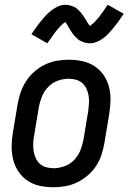

<svg xmlns="http://www.w3.org/2000/svg" viewBox="-20 -779 540 807"><path d="M205 8Q175 8 147 2Q119 -4 96.5 -19Q74 -34 58.5 -56.5Q43 -79 36 -106Q29 -133 29 -162Q29 -191 34 -221L54 -341Q58 -365 66.5 -390Q75 -415 89.5 -437.5Q104 -460 124.5 -478Q145 -496 169 -507.5Q193 -519 218.5 -523.5Q244 -528 269 -528Q298 -528 326 -522Q354 -516 377 -501Q400 -486 415.5 -463.5Q431 -441 438 -414Q445 -387 444.5 -358Q444 -329 439 -299L419 -179Q415 -155 407 -130Q399 -105 384.5 -82.5Q370 -60 349 -42Q328 -24 304.5 -12.5Q281 -1 255.5 3.5Q230 8 205 8ZM206 -72Q228 -72 251.5 -80.5Q275 -89 292 -107Q309 -125 318 -147.5Q327 -170 331 -193L351 -313Q353 -329 354 -345Q355 -361 352.5 -376.5Q350 -392 343.5 -406Q337 -420 325.5 -430Q314 -440 299 -444Q284 -448 268 -448Q245 -448 222 -439.5Q199 -431 182 -413Q165 -395 156 -372.5Q147 -350 143 -327L123 -207Q120 -191 119.5 -175Q119 -159 121.5 -143.5Q124 -128 130.5 -114Q137 -100 148 -90Q159 -80 174.5 -76Q190 -72 206 -72ZM179 -597 112 -635Q124 -653 134.5 -667.5Q145 -682 155 -694Q165 -706 174.5 -716Q184 -726 197 -736Q210 -746 225 -752.5Q240 -759 256 -759Q260 -759 265 -758Q270 -757 274.5 -756Q279 -755 283 -753.5Q287 -752 291.5 -750Q296 -748 299.5 -745.5Q303 -743 306 -740Q309 -737 312.5 -734Q316 -731 319 -727Q322 -723 325 -719.5Q328 -716 330 -712.5Q332 -709 334.5 -705.5Q337 -702 339 -698.5Q341 -695 344 -690Q347 -685 349.5 -681.5Q352 -678 353.5 -675.5Q355 -673 358 -670Q361 -672 363.5 -674Q366 -676 370 -679.5Q374 -683 376 -685Q378 -687 380 -689Q382 -691 384 -693.5Q386 -696 388.5 -698.5Q391 -701 393.5 -704Q396 -707 398.5 -710.5Q401 -714 403.5 -717.5Q406 -721 409 -724.5Q412 -728 414.5 -732Q417 -736 420 -740.5Q423 -745 426 -749.5Q429 -754 433 -759L500 -721Q488 -703 477.5 -688.5Q467 -674 457 -662Q447 -650 437.5 -639.5Q428 -629 415 -619Q402 -609 387 -603Q372 -597 356 -597Q351 -597 345.5 -598Q340 -599 335 -600.5Q330 -602 325 -604Q320 -606 315.5 -608.5Q311 -611 307.5 -614.5Q304 -618 300.5 -621Q297 -624 293 -628.5Q289 -633 286 -637Q283 -641 280.5 -645Q278 -649 275.5 -653Q273 -657 270 -662Q267 -667 264 -672Q261 -677 259 -680Q257 -683 254 -686Q250 -684 248 -682Q246 -680 242 -676.5Q238 -673 236 -671Q234 -669 232 -667Q230 -665 228 -662.5Q226 -660 223.5 -657Q221 -654 218.5 -651.5Q216 -649 213.5 -645.5Q211 -642 208.5 -638.5Q206 -635 203 -631.5Q200 -628 197.5 -623.5Q195 -619 192 -615Q189 -611 185.5 -606.5Q182 -602 179 -597Z"/></svg>

Font: Iosevka SS04 Medium
Style: Italic
Weight: 500
Italic angle: -9°
Monospace: yes
Designer: Belleve Invis
Foundry: Belleve Invis
Version: Version 19.0.0; ttfautohint (v1.8.4)